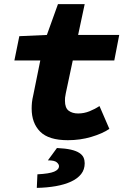

<svg xmlns="http://www.w3.org/2000/svg" viewBox="-20 -670 640 934"><path d="M310 12Q217 12 175.5 -29.5Q134 -71 134 -142Q134 -157 135.5 -172Q137 -187 142 -208L176 -376H50L74 -494L208 -500L262 -650H392L360 -500H560L536 -376H334L300 -216Q297 -202 296.5 -195Q296 -188 296 -180Q296 -145 314 -131.5Q332 -118 360 -118Q389 -118 416 -129Q443 -140 464 -154L512 -43Q478 -20 424 -4Q370 12 310 12ZM159 244 162 178Q220 175 243.5 165Q267 155 267 138Q267 129 256 119.5Q245 110 213 110L257 50Q299 52 325 58Q351 64 366 74Q381 84 386.5 96.5Q392 109 392 124Q392 155 374.5 177Q357 199 325.5 213.5Q294 228 251.5 235.5Q209 243 159 244Z"/></svg>

Font: Source Code Pro Black
Style: Italic
Weight: 900
Italic angle: -11°
Monospace: yes
Designer: Paul D. Hunt, Teo Tuominen
Foundry: Adobe Systems Incorporated
Version: Version 1.050;PS 1.000;hotconv 16.6.51;makeotf.lib2.5.65220